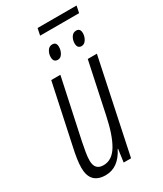

<svg xmlns="http://www.w3.org/2000/svg" viewBox="-199 -862 804 947"><g transform="rotate(-30 202.5 -388.5)"><path d="M397 -748 405 -787H183L175 -748ZM364 -654Q364 -681 341 -681Q323 -681 313 -665Q303 -649 303 -630Q303 -601 327 -601Q343 -601 353.5 -617.5Q364 -634 364 -654ZM228 -654Q228 -681 205 -681Q187 -681 177 -665Q167 -649 167 -630Q167 -601 192 -601Q208 -601 218 -617.5Q228 -634 228 -654ZM227 -73H229L219 0H261L373 -531H321L260 -244Q239 -143 207.5 -90.5Q176 -38 127 -38Q78 -38 78 -92Q78 -113 82.5 -138.5Q87 -164 92 -190L165 -531H113L40 -189Q34 -163 29.5 -133Q25 -103 25 -82Q25 10 112 10Q185 10 227 -73Z"/></g></svg>

Font: Noto Sans Display Condensed Light
Style: Italic
Weight: 300
Width: 3
Designer: Monotype Design team
Foundry: Monotype Imaging Inc.
Version: 1.000